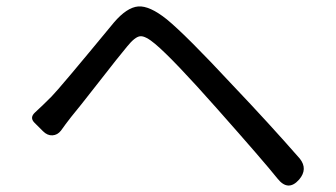

<svg xmlns="http://www.w3.org/2000/svg" viewBox="-20 -646 1040 595"><path d="M113.3 -239.3 86.9 -265.6Q71.3 -281.2 87.9 -296.9Q96.7 -304.7 113.8 -321.3Q130.9 -337.9 139.6 -346.7Q163.1 -370.1 333 -576.2Q373 -623 408.2 -626Q443.4 -628.9 497.1 -585.9Q557.6 -536.1 700.2 -382.8Q814.5 -262.7 909.2 -154.3Q934.6 -122.1 907.2 -89.8Q873 -50.8 839.8 -92.8Q796.9 -146.5 652.3 -309.6Q516.6 -462.9 460.9 -509.8Q430.7 -535.2 414.6 -533.7Q398.4 -532.2 374 -502Q348.6 -471.7 284.7 -389.6Q220.7 -307.6 200.2 -283.2Q182.6 -260.7 168.9 -241.2Q158.2 -227.5 142.6 -226.6Q127 -225.6 113.3 -239.3Z"/></svg>

Font: GenSenMaruGothic TW TTF Regular
Style: Regular
Weight: 400
Version: Version 1.301